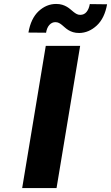

<svg xmlns="http://www.w3.org/2000/svg" viewBox="-20 -962 568 982"><path d="M93.4 0 214.1 -727.3H389.9L269.2 0ZM177.6 -904.8Q217.7 -941.8 267 -941.8Q284.8 -941.8 298.1 -937.7Q311.4 -933.6 321.9 -927.4Q332.4 -921.2 340.7 -913.9Q349.1 -906.6 356.9 -900.4Q364.7 -894.2 372.7 -890.1Q380.7 -886 390.3 -886Q410.5 -886 422.8 -901.1Q435 -916.2 439.3 -941.1L527.7 -940Q514.9 -868.3 474.8 -831.3Q434.3 -794 385.3 -793.3Q367.2 -793.3 353.9 -797.4Q340.6 -801.5 330.4 -807.7Q320.3 -813.9 312.3 -821Q304.3 -828.1 296.9 -834.3Q289.4 -840.6 281.4 -844.6Q273.4 -848.7 263.1 -848.7Q245.7 -848.7 232.8 -834.7Q219.8 -820.7 215.6 -794.7L125.4 -795.5Q137.8 -867.5 177.6 -904.8Z"/></svg>

Font: Inter P Extra Bold
Style: Italic
Weight: 800
Italic angle: 9.39999°
Designer: Rasmus Andersson
Foundry: rsms
Version: Version 3.018;git-588b23468